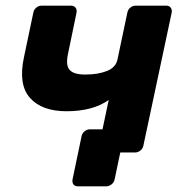

<svg xmlns="http://www.w3.org/2000/svg" viewBox="-20 -540 629 680"><path d="M356 120H256Q245 120 240 113Q235 106 237 95L269 -58Q271 -68 279.5 -75Q288 -82 299 -82H488L446 0H406L386 95Q384 106 375 113Q366 120 356 120ZM350 0Q340 0 334.5 -7Q329 -14 331 -25L365 -186Q337 -166 299.5 -156Q262 -146 216 -146Q128 -146 86 -193.5Q44 -241 65 -338L98 -495Q100 -506 108.5 -513Q117 -520 128 -520H231Q242 -520 247.5 -513Q253 -506 251 -495L221 -350Q212 -309 226.5 -292.5Q241 -276 282 -276Q327 -276 358.5 -288.5Q390 -301 396 -329L431 -495Q433 -506 441.5 -513Q450 -520 461 -520H569Q579 -520 584.5 -513Q590 -506 588 -495L488 -25Q486 -14 477.5 -7Q469 0 458 0Z"/></svg>

Font: Rubik SemiBold
Style: Italic
Weight: 600
Italic angle: -12°
Designer: Hubert and Fischer
Foundry: Hubert and Fischer
Version: Version 2.300;gftools[0.9.30]